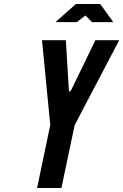

<svg xmlns="http://www.w3.org/2000/svg" viewBox="-20 -935 613 955"><path d="M164.5 0H285.5L351.5 -313L573 -735H454.5L334 -487L327 -479H324.5L322.5 -487L307.5 -735H189L230 -313ZM256 -825H362L405 -858L437.5 -825H543.5L478.5 -915H357.5Z"/></svg>

Font: League Gothic SemiExpanded Italic
Style: Regular
Weight: 400
Width: 6
Designer: The League of Moveable Type
Version: Version 1.600; ttfautohint (v1.8.3)